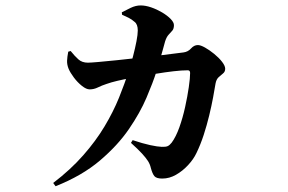

<svg xmlns="http://www.w3.org/2000/svg" viewBox="-20 -611 1040 693"><path d="M419.7 -566.6Q433.6 -574 451.8 -582.7Q470 -591.4 487.6 -591.4Q505.2 -591.4 525.7 -584.4Q546.2 -577.3 565.2 -566.1Q584.1 -554.8 596 -542.6Q607.8 -530.3 607.8 -520.4Q607.8 -507.3 602 -500.5Q596.2 -493.6 588.6 -485.7Q581.1 -477.7 575.9 -461.5Q572.9 -450.5 568.4 -434.2Q563.9 -417.9 557.9 -396.9Q552 -375.9 543.9 -350.3Q531.9 -312.9 508.8 -258.5Q485.7 -204.1 445.3 -145.1Q404.9 -86.1 340.5 -31.4Q276.1 23.3 180.6 61.2L172 49.4Q235.2 1.1 280.6 -50.7Q326.1 -102.4 357.3 -154.7Q388.6 -206.9 409.5 -258.3Q430.4 -309.7 445 -356.3Q453 -380.3 460.3 -408.4Q467.6 -436.4 472.5 -461.6Q477.3 -486.8 477.3 -500.8Q477.3 -523.5 465.7 -532.1Q455.7 -541 444.2 -546.8Q432.6 -552.5 420.5 -557.9ZM452.7 -95.3 458.8 -105.2Q495.2 -93 522 -87.2Q548.9 -81.4 563.8 -81Q578.1 -80.4 585.2 -83.6Q592.3 -86.8 599.6 -96.1Q614.9 -116.6 627.3 -151.2Q639.6 -185.7 648.1 -224.3Q656.6 -262.9 661.4 -296.2Q666.2 -329.5 666.2 -347.5Q666.2 -357.3 657.9 -357.3Q636.6 -357.3 606.3 -353.8Q575.9 -350.3 544.4 -345Q512.9 -339.8 485 -335.1Q470.8 -332.8 448.3 -328.6Q425.9 -324.5 403.4 -319.2Q380.9 -313.9 364.5 -308Q347.5 -302.5 333.2 -295.4Q318.9 -288.4 303.6 -288.4Q291.6 -288.4 275.8 -300.9Q259.9 -313.5 246.7 -331.1Q233.6 -348.7 227.7 -362.5Q221.5 -377.9 222.1 -391.9Q222.7 -405.8 226.3 -424.4L235 -426.9Q249.6 -408.7 262.8 -396.8Q276.1 -384.8 297.2 -384.8Q306.8 -384.8 334.4 -387.2Q361.9 -389.6 401 -393.6Q440.1 -397.7 483.8 -402.6Q527.5 -407.5 568.7 -412.5Q609.9 -417.5 641.8 -421.7Q658.3 -423.7 669.4 -436Q680.5 -448.4 694.2 -448.4Q703.8 -448.4 720.1 -439.3Q736.4 -430.1 753.3 -416.3Q770.3 -402.4 781.5 -387.9Q792.8 -373.3 792.8 -362.9Q792.8 -352 785 -345.9Q777.2 -339.9 768.9 -332.1Q760.6 -324.3 757.9 -309.2Q754.8 -289.1 749.1 -259.1Q743.5 -229.1 735.1 -194.3Q726.7 -159.5 715.3 -124.2Q703.8 -89 689 -58.5Q678.6 -36.4 658.9 -15.1Q639.2 6.2 615.3 19.8Q591.5 33.5 565.6 33.5Q544.6 33.5 537.3 24.8Q530 16.2 524.3 -5.3Q521.3 -18.6 513.9 -30Q506.5 -41.5 492.4 -56.9Q478.4 -72.2 452.7 -95.3Z"/></svg>

Font: Noto Serif TC
Style: Regular
Weight: 200
Designer: Ryoko NISHIZUKA 西塚涼子 (kana & ideographs); Frank Grießhammer (Latin, Greek & Cyrillic); Wenlong ZHANG 张文龙 (bopomofo); San
Foundry: Adobe
Version: Version 2.001;hotconv 1.1.0;makeotfexe 2.6.0